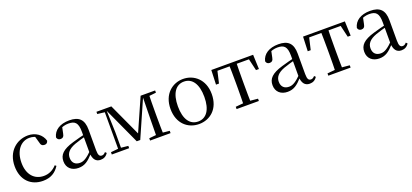

<svg xmlns="http://www.w3.org/2000/svg" viewBox="24 -1350 4686 2183"><g transform="rotate(-20 2367.0 -258.5)"><path d="M296.6 14.6C392.2 14.6 452.3 -24.8 496.6 -93.9L480.8 -106.9C436.5 -58.3 384.8 -35 325.2 -35C212.8 -35 134.9 -117.7 134.9 -261.5C134.9 -408.4 212.5 -498.8 315 -498.8C352.9 -498.8 386.9 -489 427.8 -461.9L377.7 -501.6L402.7 -413.5C408.9 -378.2 424.9 -364.4 452.7 -364.4C474.9 -364.4 489 -375.1 495.2 -399.3C473 -478.8 399.2 -530.6 309.8 -530.6C172.2 -530.6 48.4 -430 48.4 -251.4C48.4 -84.4 150.2 14.6 296.6 14.6Z M726.7 14.6C801.3 14.6 845.6 -19.6 907.9 -87.1H931.5L922.8 -134.4C845.6 -57.1 806.3 -34.4 762.1 -34.4C706 -34.4 668.9 -65.8 668.9 -128.2C668.9 -183 701.6 -225.8 785.6 -257C830.6 -273.5 888.6 -289.3 941.8 -303.3V-327.7C888 -315.5 823.4 -298.9 767.9 -282.3C635.7 -243.6 588.6 -192.6 588.6 -115.1C588.6 -31.8 647.8 14.6 726.7 14.6ZM993.8 13.6C1032.7 13.6 1062.8 -2.3 1084.1 -36.7L1068.4 -52.1C1051.8 -33.9 1040 -27.5 1023.4 -27.5C995.8 -27.5 981 -45.3 981 -107.7V-354.6C981 -479.1 925.2 -530.6 809.2 -530.6C696.1 -530.6 621.7 -481.7 602.5 -399.7C607.5 -376.8 623.1 -364.3 646.4 -364.3C671 -364.3 688.4 -376.9 693.8 -412.7L710.2 -491.9L666.7 -464.7C711.2 -489.6 748.7 -499.6 787 -499.6C866.2 -499.6 901.2 -470.1 901.2 -359V-99.7C905.7 -28.9 934.2 13.6 993.8 13.6Z M1450.3 -44.4H1492.6L1693.5 -500.6H1700.3V-516H1668.7L1485.3 -101.4H1504.9L1314.3 -516H1235.6V-500.2H1241.3ZM1679.6 0H1763C1760.8 -48.6 1759.8 -160.1 1759.8 -228.5V-288.3C1759.8 -355.1 1760.8 -467.4 1763 -516H1687.5L1682.2 -221.5ZM1132.5 0H1342.4V-27.8L1247.3 -37.8H1231.2L1132.5 -27.8ZM1595.6 0H1843.4V-27.8L1736 -38.6H1703.8L1595.6 -27.8ZM1134.3 -489.1 1232.3 -477.4H1244.1V-516H1134.3ZM1222 0H1256.7V-222.7L1246.8 -516H1222ZM1717.5 -477.4H1736.8L1844.2 -489.1V-516H1717.5Z M2185.5 14.6C2317.8 14.6 2435.5 -77.3 2435.5 -257.8C2435.5 -437.6 2314.2 -530.6 2185.5 -530.6C2056.9 -530.6 1936.4 -437.2 1936.4 -257.8C1936.4 -77.9 2053 14.6 2185.5 14.6ZM2185.5 -16.4C2086 -16.4 2025.5 -100.8 2025.5 -256.6C2025.5 -412.7 2086 -498.8 2185.5 -498.8C2284.3 -498.8 2345.4 -412.7 2345.4 -256.6C2345.4 -100.8 2284.3 -16.4 2185.5 -16.4Z M2517.3 -341.2H2553.3L2593.2 -513.4L2550.7 -483.7H3003.2L2960.8 -513.4L3001.1 -341.2H3036.7L3029.9 -516H2524.1ZM2642.2 0H2911.8V-27.8L2797.3 -38.6H2756.9L2642.2 -27.8ZM2733.2 0H2820.8C2818.8 -48.6 2817.8 -160.1 2817.8 -228.5V-288.3C2817.8 -355.1 2818.8 -467.4 2820.8 -516H2733.2C2735.2 -467.4 2736.4 -355.1 2736.4 -288.3V-228.5C2736.4 -160.1 2735.2 -48.6 2733.2 0Z M3256.7 14.6C3331.3 14.6 3375.6 -19.6 3437.9 -87.1H3461.5L3452.8 -134.4C3375.6 -57.1 3336.3 -34.4 3292.1 -34.4C3236 -34.4 3198.9 -65.8 3198.9 -128.2C3198.9 -183 3231.6 -225.8 3315.6 -257C3360.6 -273.5 3418.6 -289.3 3471.8 -303.3V-327.7C3418 -315.5 3353.4 -298.9 3297.9 -282.3C3165.7 -243.6 3118.6 -192.6 3118.6 -115.1C3118.6 -31.8 3177.8 14.6 3256.7 14.6ZM3523.8 13.6C3562.7 13.6 3592.8 -2.3 3614.1 -36.7L3598.4 -52.1C3581.8 -33.9 3570 -27.5 3553.4 -27.5C3525.8 -27.5 3511 -45.3 3511 -107.7V-354.6C3511 -479.1 3455.2 -530.6 3339.2 -530.6C3226.1 -530.6 3151.7 -481.7 3132.5 -399.7C3137.5 -376.8 3153.1 -364.3 3176.4 -364.3C3201 -364.3 3218.4 -376.9 3223.8 -412.7L3240.2 -491.9L3196.7 -464.7C3241.2 -489.6 3278.7 -499.6 3317 -499.6C3396.2 -499.6 3431.2 -470.1 3431.2 -359V-99.7C3435.7 -28.9 3464.2 13.6 3523.8 13.6Z M3627.3 -341.2H3663.3L3703.2 -513.4L3660.7 -483.7H4113.2L4070.8 -513.4L4111.1 -341.2H4146.7L4139.9 -516H3634.1ZM3752.2 0H4021.8V-27.8L3907.3 -38.6H3866.9L3752.2 -27.8ZM3843.2 0H3930.8C3928.8 -48.6 3927.8 -160.1 3927.8 -228.5V-288.3C3927.8 -355.1 3928.8 -467.4 3930.8 -516H3843.2C3845.2 -467.4 3846.4 -355.1 3846.4 -288.3V-228.5C3846.4 -160.1 3845.2 -48.6 3843.2 0Z M4366.7 14.6C4441.3 14.6 4485.6 -19.6 4547.9 -87.1H4571.5L4562.8 -134.4C4485.6 -57.1 4446.3 -34.4 4402.1 -34.4C4346 -34.4 4308.9 -65.8 4308.9 -128.2C4308.9 -183 4341.6 -225.8 4425.6 -257C4470.6 -273.5 4528.6 -289.3 4581.8 -303.3V-327.7C4528 -315.5 4463.4 -298.9 4407.9 -282.3C4275.7 -243.6 4228.6 -192.6 4228.6 -115.1C4228.6 -31.8 4287.8 14.6 4366.7 14.6ZM4633.8 13.6C4672.7 13.6 4702.8 -2.3 4724.1 -36.7L4708.4 -52.1C4691.8 -33.9 4680 -27.5 4663.4 -27.5C4635.8 -27.5 4621 -45.3 4621 -107.7V-354.6C4621 -479.1 4565.2 -530.6 4449.2 -530.6C4336.1 -530.6 4261.7 -481.7 4242.5 -399.7C4247.5 -376.8 4263.1 -364.3 4286.4 -364.3C4311 -364.3 4328.4 -376.9 4333.8 -412.7L4350.2 -491.9L4306.7 -464.7C4351.2 -489.6 4388.7 -499.6 4427 -499.6C4506.2 -499.6 4541.2 -470.1 4541.2 -359V-99.7C4545.7 -28.9 4574.2 13.6 4633.8 13.6Z"/></g></svg>

Font: Source Han Serif TW VF
Style: Regular
Weight: 250
Designer: Ryoko NISHIZUKA 西塚涼子 (kana & ideographs); Frank Grießhammer (Latin, Greek & Cyrillic); Wenlong ZHANG 张文龙 (bopomofo); San
Foundry: Adobe
Version: Version 2.002;hotconv 1.1.0;makeotfexe 2.6.0